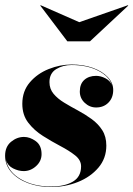

<svg xmlns="http://www.w3.org/2000/svg" viewBox="-23 -722 523 753"><path d="M288 -635 478.5 -701.5 480 -700 330 -560H241L135 -700L136.5 -701.5ZM394 -151Q394 -101 363 -64.5Q332 -28 282.5 -8.2Q233 11.5 177 11.5Q127.5 11.5 86.5 -4Q45.5 -19.5 21.2 -47.2Q-3 -75 -3 -111Q-3 -146.5 20.2 -165.8Q43.5 -185 71 -185Q94.5 -185 117.2 -168.5Q140 -152 140 -117.5Q140 -90 118.5 -70.5Q97 -51 70 -51Q49.5 -51 28.5 -61.5Q7.5 -72 0.5 -94Q9.5 -47.5 59 -19Q108.5 9.5 177 9.5Q230 9.5 262.5 -9.5Q295 -28.5 295 -69.5Q295 -94 271.8 -112.5Q248.5 -131 214.2 -149Q180 -167 145.5 -188.8Q111 -210.5 87.8 -240.8Q64.5 -271 64.5 -315Q64.5 -364.5 94 -399Q123.5 -433.5 168 -451.2Q212.5 -469 258 -469Q304.5 -469 341.2 -455.8Q378 -442.5 399.5 -419.8Q421 -397 421 -369Q421 -338.5 402.2 -319.5Q383.5 -300.5 354 -300.5Q328.5 -300.5 309.2 -318.8Q290 -337 290 -363Q290 -393 307.8 -408.8Q325.5 -424.5 354 -424.5Q371.5 -424.5 390 -415.2Q408.5 -406 416 -388.5Q405.5 -422.5 362 -444.8Q318.5 -467 258 -467Q223.5 -467 197.2 -450.8Q171 -434.5 171 -400Q171 -373.5 187 -354.2Q203 -335 228.5 -319.5Q254 -304 282.5 -288.8Q311 -273.5 336.5 -255Q362 -236.5 378 -211.5Q394 -186.5 394 -151Z"/></svg>

Font: Bodoni* 96
Style: Bold Italic
Weight: 700
Italic angle: -13°
Version: Version 2.2